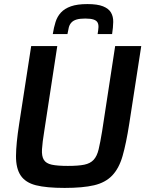

<svg xmlns="http://www.w3.org/2000/svg" viewBox="-20 -914 741 942"><path d="M58 0ZM545 -688H673L614 -306Q599 -210 581.5 -149Q564 -88 530.5 -53Q497 -18 441.5 -5Q386 8 297 8Q208 8 156.5 -5Q105 -18 81.5 -53Q58 -88 58.5 -149Q59 -210 74 -306L133 -688H261L197 -270Q188 -215 186 -181.5Q184 -148 195 -130Q206 -112 234 -106Q262 -100 313 -100Q364 -100 393.5 -106Q423 -112 439.5 -130Q456 -148 464 -181.5Q472 -215 481 -270ZM239 -747Q244 -779 252.5 -806Q261 -833 279 -852.5Q297 -872 328 -883Q359 -894 409 -894Q458 -894 485.5 -883Q513 -872 524.5 -852.5Q536 -833 535.5 -806Q535 -779 530 -747H459Q462 -765 463 -779Q464 -793 459 -803Q454 -813 439.5 -818Q425 -823 398 -823Q371 -823 355 -818Q339 -813 330 -803Q321 -793 317.5 -779Q314 -765 311 -747Z"/></svg>

Font: Azeri Sans SemiBold
Style: Italic
Weight: 600
Designer: Hector Gatti & Omnibus-Type (original fonts) / Cristiano Sobral (main changes and remastering)
Foundry: Omnibus-Type
Version: Version 0.07;August 21, 2020;FontCreator 13.0.0.2681 64-bit;